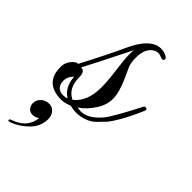

<svg xmlns="http://www.w3.org/2000/svg" viewBox="-200 -458 720 720"><g transform="rotate(45 159.5 -98.5)"><path d="M142 -19Q155 -17 160 -17Q200 -17 239 -64Q260 -90 314 -195Q316 -200 321 -200Q330 -201 330 -193Q330 -191 325.5 -181.5Q321 -172 317 -162.5Q313 -153 304 -135Q295 -117 288.5 -106Q282 -95 272 -79Q262 -63 252 -54L231 -32Q214 -15 191 -8Q154 4 119 -6Q96 4 78 4Q7 4 -8 -52Q-11 -65 -11 -83.5Q-11 -102 1.5 -119Q14 -136 28 -137Q79 -234 115 -312Q155 -397 208 -397Q222 -397 235.5 -390.5Q249 -384 245.5 -376Q242 -368 231 -373Q220 -378 212 -378Q204 -378 198 -375Q164 -359 164 -306Q164 -278 172 -260Q180 -242 190 -221Q213 -169 213 -136Q213 -103 192 -71Q171 -39 142 -19ZM108 -26Q152 -60 152 -136Q152 -167 145 -221Q138 -275 138 -294Q138 -313 139 -320Q63 -168 45 -135Q66 -135 66 -105Q66 -46 108 -26ZM33 -53Q33 -47 34 -40Q42 -13 71 -13Q83 -13 91 -17Q54 -40 51 -92Q33 -74 33 -53ZM95 89Q95 129 65.5 158Q36 187 1 199Q-2 200 -5 200Q-8 200 -8 196Q-8 191 0 189Q62 168 68 111Q55 120 41 120Q27 120 18.5 109Q10 98 12 82.5Q14 67 27 56.5Q40 46 57 46Q74 46 84.5 58.5Q95 71 95 89Z"/></g></svg>

Font: Great Vibes
Style: Regular
Weight: 400
Designer: Robert E. Leuschke
Foundry: Robert E. Leuschke
Version: Version 1.001